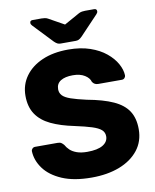

<svg xmlns="http://www.w3.org/2000/svg" viewBox="-98 -979 857 1062"><g transform="rotate(-10 331.0 -447.5)"><path d="M330.9 10Q231.1 10 164.9 -18.5Q98.8 -47 65 -93Q31.3 -139 29.3 -190.6Q29.3 -199.2 35.6 -205.6Q41.9 -211.9 50.9 -211.9H177.1Q190.9 -211.9 198.2 -206.8Q205.6 -201.7 212.2 -193.7Q220 -178.9 234.4 -165.1Q248.9 -151.4 272.7 -142.9Q296.5 -134.4 330.9 -134.4Q388.9 -134.4 418.6 -152.4Q448.3 -170.4 448.3 -201Q448.3 -223.5 432.3 -237.7Q416.3 -251.9 380.8 -263.3Q345.3 -274.6 285.9 -287.4Q209.9 -302.9 156.4 -328.3Q102.9 -353.8 75.1 -395.3Q47.4 -436.9 47.4 -498.8Q47.4 -560.4 81.6 -608.1Q115.8 -655.8 177.9 -682.9Q240 -710 324.6 -710Q393.6 -710 446.4 -691.8Q499.1 -673.6 535 -644Q570.9 -614.4 589.6 -580.4Q608.4 -546.5 609.4 -515Q609.4 -506.8 603.4 -500.3Q597.5 -493.8 588.4 -493.8H455.9Q445.3 -493.8 437.1 -497.8Q429 -501.8 422.6 -511.3Q417.3 -533.1 391.4 -549.4Q365.5 -565.6 324.6 -565.6Q281.2 -565.6 256.4 -550.1Q231.6 -534.5 231.6 -503.1Q231.6 -482.5 245.1 -467.9Q258.6 -453.4 290.5 -442.3Q322.4 -431.2 377.1 -418.9Q467.7 -402.4 523.9 -376.8Q580.1 -351.2 606.3 -310.8Q632.5 -270.4 632.5 -209.1Q632.5 -140.6 593.9 -91.6Q555.2 -42.5 487.4 -16.2Q419.5 10 330.9 10ZM289.3 -750Q279.8 -750 272.1 -753.6Q264.5 -757.1 254.1 -767.1L151.5 -875.2Q143.9 -882.9 143.9 -890.9Q143.9 -905 159.1 -905H209.9Q218.4 -905 227.4 -903.6Q236.5 -902.2 244.2 -898L331.7 -849.2L419.2 -898Q427.6 -902.2 436.4 -903.6Q445.1 -905 453.6 -905H504.4Q519.6 -905 519.6 -890.9Q519.6 -882.9 512 -875.2L409.4 -767.1Q399.4 -757.1 391.7 -753.6Q384.1 -750 374.2 -750Z"/></g></svg>

Font: Rubik Light
Style: Regular
Weight: 300
Designer: Hubert and Fischer
Foundry: Hubert and Fischer
Version: Version 2.300;gftools[0.9.30]